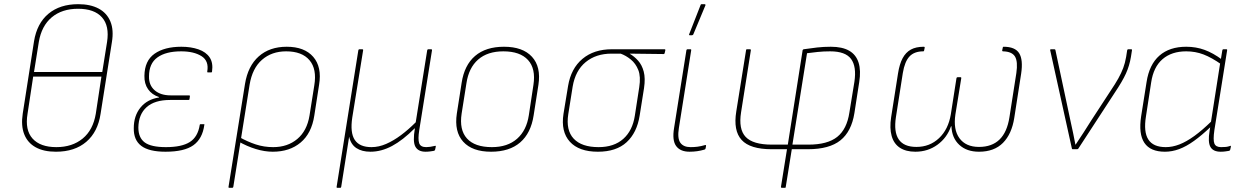

<svg xmlns="http://www.w3.org/2000/svg" viewBox="-20 -715 5950 920"><path d="M248 12Q189 12 150.5 -9.5Q112 -31 96 -72Q80 -113 89 -171L143 -517Q157 -603 212 -649Q267 -695 355 -695Q413 -695 452.5 -674Q492 -653 509 -612Q526 -571 516 -512L462 -170Q449 -83 393.5 -35.5Q338 12 248 12ZM250 -10Q326 -10 376 -51Q426 -92 439 -170L466 -348H139L112 -170Q99 -92 136 -51Q173 -10 250 -10ZM143 -370H470L493 -514Q505 -591 468.5 -632Q432 -673 354 -673Q277 -673 228 -632Q179 -591 166 -514Z M773 12Q694 12 657 -16Q620 -44 621 -101Q621 -160 653 -199.5Q685 -239 742 -248V-250Q708 -261 689.5 -287.5Q671 -314 672 -352Q673 -424 720.5 -457.5Q768 -491 849 -491Q895 -491 931 -478.5Q967 -466 984.5 -440Q1002 -414 996 -372Q996 -368 992 -368H976Q972 -368 973 -372Q982 -423 945.5 -446Q909 -469 848 -469Q775 -469 734.5 -440Q694 -411 694 -349Q693 -307 721 -282.5Q749 -258 798 -258H887Q890 -258 890 -254L888 -240Q888 -236 884 -236H795Q721 -236 682.5 -201.5Q644 -167 643 -104Q643 -55 673.5 -32.5Q704 -10 775 -10Q851 -10 889.5 -34.5Q928 -59 937 -116Q937 -120 941 -120H957Q961 -120 959 -116Q950 -50 906.5 -19Q863 12 773 12Z M1079 185Q1074 185 1075 180L1154 -313Q1168 -399 1220 -445Q1272 -491 1354 -491Q1439 -491 1481 -442.5Q1523 -394 1509 -309L1486 -161Q1473 -76 1420.5 -32Q1368 12 1287 12Q1248 12 1205.5 -1Q1163 -14 1123 -37L1127 -58Q1166 -36 1205.5 -23Q1245 -10 1289 -10Q1358 -10 1404.5 -49Q1451 -88 1463 -161L1486 -306Q1499 -384 1463 -426.5Q1427 -469 1351 -469Q1282 -469 1235.5 -428.5Q1189 -388 1176 -309L1098 180Q1097 185 1092 185Z M1596 185Q1592 185 1593 180L1697 -474Q1698 -479 1702 -479H1715Q1721 -479 1720 -474L1668 -152Q1657 -79 1680 -44.5Q1703 -10 1760 -10Q1795 -10 1830.5 -25.5Q1866 -41 1901.5 -67.5Q1937 -94 1972 -129L2027 -474Q2028 -479 2032 -479H2045Q2051 -479 2050 -474L1989 -92Q1982 -48 1988.5 -29Q1995 -10 2022 -10Q2031 -10 2041.5 -11.5Q2052 -13 2064 -16Q2069 -18 2068 -12L2065 2Q2064 5 2063 6Q2062 7 2058 8Q2052 9 2041.5 10.5Q2031 12 2019 12Q1984 12 1970.5 -12Q1957 -36 1968 -100H1967Q1910 -43 1858.5 -15.5Q1807 12 1755 12Q1714 12 1687.5 -5.5Q1661 -23 1653 -60L1615 180Q1614 185 1611 185Z M2333 12Q2243 12 2199.5 -36Q2156 -84 2169 -171L2192 -318Q2205 -403 2256.5 -447Q2308 -491 2395 -491Q2485 -491 2529 -443Q2573 -395 2560 -309L2537 -162Q2524 -77 2472.5 -32.5Q2421 12 2333 12ZM2337 -10Q2412 -10 2457.5 -50Q2503 -90 2514 -163L2536 -308Q2548 -386 2510 -427.5Q2472 -469 2392 -469Q2316 -469 2271 -429.5Q2226 -390 2215 -316L2192 -171Q2180 -93 2217.5 -51.5Q2255 -10 2337 -10Z M2845 12Q2754 12 2710.5 -36Q2667 -84 2680 -169L2702 -303Q2716 -387 2771 -433Q2826 -479 2912 -479H3164Q3169 -479 3168 -474L3165 -461Q3164 -456 3160 -456L2998 -458V-457Q3019 -445 3037.5 -424.5Q3056 -404 3064.5 -372Q3073 -340 3066 -293L3045 -161Q3032 -79 2982.5 -33.5Q2933 12 2845 12ZM2848 -10Q2922 -10 2966.5 -49.5Q3011 -89 3022 -161L3043 -297Q3051 -348 3038.5 -379.5Q3026 -411 3002.5 -430Q2979 -449 2954 -458H2910Q2836 -458 2786.5 -417.5Q2737 -377 2724 -300L2703 -168Q2691 -91 2729 -50.5Q2767 -10 2848 -10Z M3284 12Q3240 12 3220 -15Q3200 -42 3210 -102L3269 -474Q3270 -479 3275 -479H3288Q3293 -479 3292 -474L3233 -102Q3225 -52 3240 -31Q3255 -10 3289 -10Q3306 -10 3322 -12Q3338 -14 3359 -20Q3364 -21 3363 -15L3361 -4Q3360 1 3355 2Q3338 7 3320.5 9.5Q3303 12 3284 12ZM3285 -546Q3283 -546 3282 -547.5Q3281 -549 3283 -553L3337 -691Q3338 -694 3339.5 -694.5Q3341 -695 3343 -695H3356Q3359 -695 3360 -693Q3361 -691 3360 -689L3302 -550Q3300 -546 3295 -546Z M3726 185Q3722 185 3722 181L3751 0H3677Q3574 0 3533.5 -44.5Q3493 -89 3508 -181L3555 -475Q3555 -479 3559 -479H3574Q3578 -479 3578 -475L3531 -177Q3518 -96 3553 -59Q3588 -22 3678 -22H3755L3826 -475Q3829 -479 3831 -479Q3864 -484 3895.5 -487.5Q3927 -491 3961 -491Q4016 -491 4049 -472Q4082 -453 4094 -415Q4106 -377 4097 -321L4074 -173Q4060 -85 4007 -42.5Q3954 0 3851 0H3774L3745 181Q3745 185 3742 185ZM3777 -22H3854Q3945 -22 3991.5 -59Q4038 -96 4050 -176L4074 -323Q4085 -396 4058 -432.5Q4031 -469 3958 -469Q3926 -469 3897.5 -466Q3869 -463 3847 -460Z M4366 12Q4321 12 4292 -7Q4263 -26 4252.5 -63.5Q4242 -101 4250 -153L4283 -363Q4290 -408 4305 -436Q4320 -464 4344.5 -477.5Q4369 -491 4407 -491Q4411 -491 4411 -487L4408 -473Q4408 -469 4404 -469Q4361 -469 4338 -444.5Q4315 -420 4306 -365L4273 -154Q4262 -83 4286.5 -47Q4311 -11 4371 -11Q4435 -11 4479.5 -53Q4524 -95 4536 -167L4563 -340Q4564 -345 4568 -345H4582Q4587 -345 4586 -340L4558 -167Q4547 -94 4577.5 -52.5Q4608 -11 4671 -11Q4733 -11 4769.5 -46.5Q4806 -82 4817 -154L4850 -365Q4858 -420 4843.5 -444Q4829 -468 4786 -469Q4782 -469 4782 -473L4785 -487Q4785 -491 4789 -491Q4844 -491 4863.5 -460Q4883 -429 4873 -362L4840 -150Q4828 -73 4786 -30.5Q4744 12 4671 12Q4612 12 4576.5 -21Q4541 -54 4539 -110H4537Q4518 -55 4472 -21.5Q4426 12 4366 12Z M5119 0Q5117 0 5116 -4L5012 -475Q5011 -479 5017 -479H5032Q5036 -479 5037 -476L5110 -133Q5116 -105 5122 -77.5Q5128 -50 5133 -22H5134Q5154 -52 5172.5 -80.5Q5191 -109 5209 -138L5301 -279Q5324 -313 5338.5 -339Q5353 -365 5362 -389Q5371 -413 5376 -442L5381 -474Q5382 -479 5386 -479H5400Q5405 -479 5404 -474L5399 -442Q5392 -400 5375 -362.5Q5358 -325 5321 -270L5147 -3Q5145 0 5141 0Z M5562 12Q5492 12 5463.5 -30.5Q5435 -73 5448 -158L5474 -322Q5487 -406 5535.5 -448.5Q5584 -491 5664 -491Q5711 -491 5752 -476Q5793 -461 5836 -429L5833 -406Q5786 -439 5747 -454Q5708 -469 5664 -469Q5594 -469 5550.5 -431.5Q5507 -394 5496 -320L5471 -157Q5459 -83 5482.5 -46.5Q5506 -10 5566 -10Q5598 -10 5631.5 -23Q5665 -36 5703 -63.5Q5741 -91 5785 -134L5781 -107Q5739 -67 5701.5 -40Q5664 -13 5630 -0.5Q5596 12 5562 12ZM5829 12Q5793 12 5780 -11Q5767 -34 5776 -88L5780 -112L5781 -121L5827 -415L5829 -425L5837 -474Q5838 -479 5843 -479H5856Q5861 -479 5860 -474L5799 -92Q5792 -44 5799 -27Q5806 -10 5831 -10Q5845 -10 5854.5 -11Q5864 -12 5875 -16Q5879 -18 5878 -12L5875 1Q5874 7 5868 8Q5861 9 5851.5 10.5Q5842 12 5829 12Z"/></svg>

Font: Sofia Sans Thin
Style: Italic
Weight: 250
Italic angle: -9°
Version: Version 4.100-B